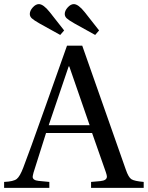

<svg xmlns="http://www.w3.org/2000/svg" viewBox="-49 -914 719 934"><path d="M188 -305H387L288 -591H285Q196 -329 188 -305ZM-29 0V-29Q17 -31 32.5 -43.5Q48 -56 64 -98Q89 -162 172 -396L277 -692H351L563 -89Q576 -51 590.5 -42Q605 -33 650 -29V0H394V-29L439 -33Q471 -36 471 -55Q471 -61 466 -76L399 -267H175Q125 -111 114 -74Q110 -58 110 -54Q110 -37 139 -34L191 -29V0ZM266 -846Q266 -862 280.5 -878Q295 -894 310 -894Q332 -894 363 -855L433 -766L414 -744L313 -800Q285 -816 275.5 -825Q266 -834 266 -846ZM96 -846Q96 -862 110.5 -878Q125 -894 140 -894Q162 -894 193 -855L263 -766L244 -744L143 -800Q115 -816 105.5 -825Q96 -834 96 -846Z"/></svg>

Font: Heuristica
Style: Regular
Weight: 400
Version: Version 1.0.1 ; ttfautohint (v1.4.1)